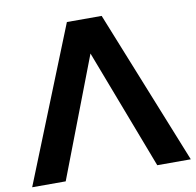

<svg xmlns="http://www.w3.org/2000/svg" viewBox="-82 -835 939 919"><g transform="rotate(-10 387.0 -375.0)"><path d="M609 0H772L471 -750H302L1 0H164L387 -582Z"/></g></svg>

Font: Oakes Bold
Style: Regular
Weight: 700
Designer: Samuel Oakes
Foundry: Samuel Oakes
Version: Version 1.003;PS 001.003;hotconv 1.0.88;makeotf.lib2.5.64775